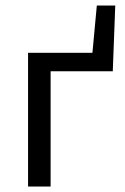

<svg xmlns="http://www.w3.org/2000/svg" viewBox="-20 -678 456 698"><path d="M82 0V-486H316L332 -658H399L390 -419H164V0Z"/></svg>

Font: Source Sans Pro
Style: Regular
Weight: 400
Designer: Paul D. Hunt
Foundry: Adobe Systems Incorporated
Version: Version 2.021;PS 2.000;hotconv 1.0.86;makeotf.lib2.5.63406